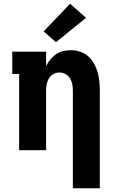

<svg xmlns="http://www.w3.org/2000/svg" viewBox="-20 -808 640 1033"><path d="M372 205V-320Q372 -337 369 -354Q366 -371 357 -386Q348 -401 332.5 -409.5Q317 -418 300 -418Q283 -418 267.5 -409.5Q252 -401 243 -386Q234 -371 231 -354Q228 -337 228 -320V0H83V-410H46V-530H228V-452Q237 -471 250.5 -487.5Q264 -504 281 -516Q298 -528 319 -533Q340 -538 361 -538Q386 -538 410.5 -530Q435 -522 454 -505.5Q473 -489 485.5 -466.5Q498 -444 505 -420Q512 -396 514.5 -370.5Q517 -345 517 -320V205ZM281 -581 215 -639 357 -788 443 -712Z"/></svg>

Font: Iosevka Curly Slab HvEx
Style: Regular
Weight: 900
Width: 7
Monospace: yes
Designer: Belleve Invis
Foundry: Belleve Invis
Version: Version 11.1.0; ttfautohint (v1.8.3)